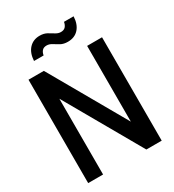

<svg xmlns="http://www.w3.org/2000/svg" viewBox="-210 -1009 1020 1126"><g transform="rotate(-30 300.0 -445.5)"><path d="M51 0V-700H155L448 -187V-700H549V0H445L152 -513V0ZM363 -777Q335 -777 315 -788Q295 -799 278 -810Q261 -821 243 -821Q223 -821 212.5 -809.5Q202 -798 199 -779H134Q137 -832 164.5 -861.5Q192 -891 236 -891Q264 -891 284 -880Q304 -869 321 -858Q338 -847 356 -847Q377 -847 387.5 -859Q398 -871 401 -890H466Q464 -838 437 -807.5Q410 -777 363 -777Z"/></g></svg>

Font: DM Mono Medium
Style: Regular
Weight: 500
Designer: Colophon Foundry
Foundry: Colophon Foundry
Version: Version 1.000; ttfautohint (v1.8.2.53-6de2)